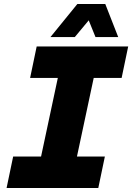

<svg xmlns="http://www.w3.org/2000/svg" viewBox="-20 -943 663 963"><path d="M13 0 46 -158H186L270 -552H131L164 -710H623L590 -552H450L366 -158H506L473 0ZM233 -757 368 -923H508L573 -757H459L425 -841L355 -757Z"/></svg>

Font: Geist Mono Black
Style: Italic
Weight: 900
Italic angle: -12°
Monospace: yes
Designer: Basement.studio, Andrés Briganti, Mateo Zaragoza
Foundry: Basement.studio, Vercel, Andrés Briganti, Guido Ferreyra, Mateo Zaragoza
Version: Version 1.500; ttfautohint (v1.8.4.7-5d5b)